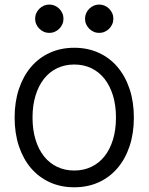

<svg xmlns="http://www.w3.org/2000/svg" viewBox="-20 -796 640 827"><path d="M43 -289.6Q43 -357.4 61.5 -412.8Q80.1 -468.3 113.8 -507.8Q147.5 -547.4 194.8 -568.8Q242.2 -590.3 299.8 -590.3Q357.4 -590.3 404.8 -568.8Q452.1 -547.4 485.8 -507.8Q519.5 -468.3 538.1 -412.8Q556.6 -357.4 556.6 -289.6Q556.6 -221.7 538.1 -166.3Q519.5 -110.8 485.8 -71.5Q452.1 -32.2 404.8 -10.7Q357.4 10.7 299.8 10.7Q242.2 10.7 194.8 -10.7Q147.5 -32.2 113.8 -71.5Q80.1 -110.8 61.5 -166.3Q43 -221.7 43 -289.6ZM120.1 -289.6Q120.1 -236.8 133.1 -194.6Q146 -152.3 169.4 -122.8Q192.9 -93.3 226.1 -77.4Q259.3 -61.5 299.8 -61.5Q340.3 -61.5 373.5 -77.4Q406.7 -93.3 430.2 -122.8Q453.6 -152.3 466.6 -194.6Q479.5 -236.8 479.5 -289.6Q479.5 -342.3 466.6 -384.5Q453.6 -426.8 430.2 -456.5Q406.7 -486.3 373.5 -502.2Q340.3 -518.1 299.8 -518.1Q259.3 -518.1 226.1 -502.2Q192.9 -486.3 169.4 -456.5Q146 -426.8 133.1 -384.5Q120.1 -342.3 120.1 -289.6ZM131.3 -715.3Q131.3 -728 136.2 -739Q141.1 -750 149.4 -758.3Q157.7 -766.6 168.7 -771.5Q179.7 -776.4 192.4 -776.4Q205.1 -776.4 216.1 -771.5Q227.1 -766.6 235.4 -758.3Q243.7 -750 248.5 -739Q253.4 -728 253.4 -715.3Q253.4 -702.6 248.5 -691.7Q243.7 -680.7 235.4 -672.4Q227.1 -664.1 216.1 -659.2Q205.1 -654.3 192.4 -654.3Q179.7 -654.3 168.7 -659.2Q157.7 -664.1 149.4 -672.4Q141.1 -680.7 136.2 -691.7Q131.3 -702.6 131.3 -715.3ZM346.2 -715.3Q346.2 -728 351.1 -739Q356 -750 364.3 -758.3Q372.6 -766.6 383.5 -771.5Q394.5 -776.4 407.2 -776.4Q419.9 -776.4 430.9 -771.5Q441.9 -766.6 450.2 -758.3Q458.5 -750 463.4 -739Q468.3 -728 468.3 -715.3Q468.3 -702.6 463.4 -691.7Q458.5 -680.7 450.2 -672.4Q441.9 -664.1 430.9 -659.2Q419.9 -654.3 407.2 -654.3Q394.5 -654.3 383.5 -659.2Q372.6 -664.1 364.3 -672.4Q356 -680.7 351.1 -691.7Q346.2 -702.6 346.2 -715.3Z"/></svg>

Font: Courier Prime
Style: Regular
Weight: 400
Designer: Alan Dague-Greene
Foundry: Quote-Unquote Apps
Version: Version 1.203